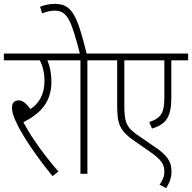

<svg xmlns="http://www.w3.org/2000/svg" viewBox="-20 -899 993 993"><path d="M282 -12C216 -88 144 -184 101 -267C180 -307 246 -364 246 -476C246 -517 238 -557 225 -587H328V-622H0V-587H186C199 -563 210 -527 210 -479C210 -410 180 -362 137 -335C117 -363 98 -380 76 -380C55 -380 42 -366 42 -344C42 -321 48 -297 73 -248C103 -189 167 -91 252 12Z M432 -587H526V-622H428C379 -821 352 -879 263 -879C236 -879 209 -873 187 -864L198 -830C220 -839 243 -844 264 -844C330 -844 350 -788 393 -622H315V-587H396V0H432Z M953 -587V-622H513V-587H586V-354C586 -255 599 -222 681 -166L753 -116C816 -73 830 -48 830 -11C830 14 820 36 805 56L839 74C856 48 867 21 867 -12C867 -61 848 -96 772 -145L704 -192C633 -239 623 -262 623 -358V-587H830V-395C830 -320 816 -288 752 -268L766 -234C843 -257 866 -299 866 -394V-587Z"/></svg>

Font: Noto Sans Devanagari Condensed ExtraLight
Style: Regular
Weight: 200
Width: 3
Designer: Jelle Bosma - Monotype Design Team
Foundry: Monotype Imaging Inc.
Version: Version 2.004